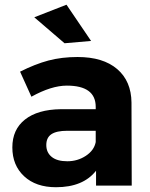

<svg xmlns="http://www.w3.org/2000/svg" viewBox="-20 -785 636 812"><path d="M384.8 -231.9H264.2Q219.2 -231.9 197.5 -217.5Q175.8 -203.1 175.8 -171.6Q175.8 -140.1 198.5 -121.6Q221.2 -103 264.6 -103Q308.1 -103 343 -126Q377.9 -148.9 384.8 -184.1ZM384.8 -333Q384.8 -422.9 262.7 -422.9Q197.3 -422.9 112.8 -376L64.9 -481.9Q128.9 -514.2 185.1 -529.1Q241.2 -543.9 308.1 -543.9Q416 -543.9 475.6 -492.9Q535.2 -441.9 536.1 -351.1L537.1 0H386.2V-63Q331.5 6.8 216.8 6.8Q131.8 6.8 82 -39.6Q32.2 -85.9 32.2 -161.6Q32.2 -237.3 85.7 -279.5Q139.2 -321.8 236.8 -323.2H384.8ZM261.2 -765.1 365.2 -611.8 252.9 -602.1 125 -711.9Z"/></svg>

Font: Montserrat-SemiBold
Style: Regular
Weight: 600
Designer: Julieta Ulanovsky
Foundry: Julieta Ulanovsky
Version: Version 6.001